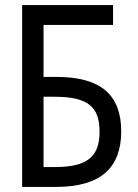

<svg xmlns="http://www.w3.org/2000/svg" viewBox="-20 -734 540 754"><path d="M67 0H201C378 0 456 -78 456 -218C456 -360 378 -432 201 -432H151V-636H424V-714H67ZM151 -78V-354H195C322 -354 371 -317 371 -217C371 -117 321 -78 195 -78Z"/></svg>

Font: Noto Sans Mono ExtraCondensed
Style: Regular
Weight: 400
Width: 2
Designer: Monotype Design Team
Foundry: Monotype Imaging Inc.
Version: Version 2.014